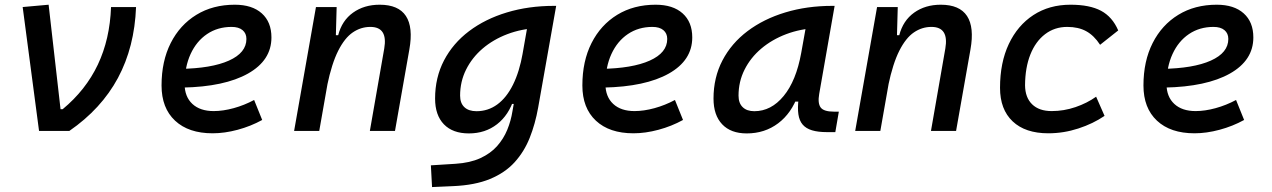

<svg xmlns="http://www.w3.org/2000/svg" viewBox="-20 -547 5313 802"><path d="M143.1 0 74.7 -517.6 183.1 -527.3 232.9 -90.8H241.7Q338.4 -170.9 388.7 -277.1Q439 -383.3 443.8 -517.6H548.3Q542 -350.6 472.7 -221.4Q403.3 -92.3 269.5 0Z M872.6 -83Q911.6 -83 956.1 -95.2Q1000.5 -107.4 1041.5 -129.4L1075.2 -45.9Q1027.3 -19.5 972.7 -4.9Q918 9.8 868.2 9.8Q767.6 9.8 711.2 -43Q654.8 -95.7 654.8 -189.9Q654.8 -291.5 693.1 -367.2Q731.4 -442.9 800.3 -485.1Q869.1 -527.3 960.9 -527.3Q1033.2 -527.3 1073.5 -491.2Q1113.8 -455.1 1113.8 -390.6Q1113.8 -294.9 1015.9 -239.7Q918 -184.6 742.7 -181.2L732.4 -259.3Q863.3 -261.2 936.3 -293.9Q1009.3 -326.7 1009.3 -384.3Q1009.3 -407.7 993.2 -421.1Q977.1 -434.6 947.3 -434.6Q889.2 -434.6 845 -404.8Q800.8 -375 776.1 -321.3Q751.5 -267.6 751 -195.8Q751.5 -142.6 783.7 -112.8Q815.9 -83 872.6 -83Z M1208.5 0 1299.8 -517.6H1386.2L1382.8 -394L1313.5 0ZM1524.9 0 1585 -344.2Q1592.8 -389.2 1578.4 -411.9Q1564 -434.6 1526.9 -434.6Q1487.3 -434.6 1453.6 -411.6Q1419.9 -388.7 1392.8 -335.2Q1365.7 -281.7 1346.7 -190.4L1371.1 -399.9H1392.6Q1408.2 -460.9 1454.6 -494.1Q1501 -527.3 1565.9 -527.3Q1644.5 -527.3 1675.5 -480.2Q1706.5 -433.1 1689.9 -340.3L1629.9 0Z M1784.7 234.4 1779.8 143.6 1882.3 137.2Q1943.4 133.3 1986.1 113.8Q2028.8 94.2 2056.2 63.5Q2083.5 32.7 2098.9 -4.9Q2114.3 -42.5 2120.6 -82.5L2185.5 -450.7L2299.3 -522.5H2303.2L2228 -98.1Q2215.8 -29.3 2192.6 28.8Q2169.4 86.9 2129.4 130.9Q2089.4 174.8 2026.6 200.7Q1963.9 226.6 1872.6 230.5ZM2226.6 -429.7Q2158.2 -426.8 2099.1 -404.3Q2040 -381.8 1995.8 -344Q1951.7 -306.2 1926.8 -256.1Q1901.9 -206.1 1901.9 -147.5Q1901.9 -116.2 1919.7 -99.4Q1937.5 -82.5 1970.2 -82.5Q2018.6 -82.5 2057.1 -110.6Q2095.7 -138.7 2122.8 -193.1Q2149.9 -247.6 2163.6 -325.7L2167 -345.2L2217.3 -304.2L2160.6 -112.8H2104L2127.4 -136.2Q2105.5 -66.4 2056.2 -28.1Q2006.8 10.3 1938.5 10.3Q1871.1 10.3 1834.2 -27.8Q1797.4 -65.9 1797.4 -135.3Q1797.4 -223.1 1834.7 -294.7Q1872.1 -366.2 1939.5 -417Q2006.8 -467.8 2097.4 -495.1Q2188 -522.5 2293.9 -522.5H2302.7Z M2630.4 -83Q2669.4 -83 2713.9 -95.2Q2758.3 -107.4 2799.3 -129.4L2833 -45.9Q2785.2 -19.5 2730.5 -4.9Q2675.8 9.8 2626 9.8Q2525.4 9.8 2469 -43Q2412.6 -95.7 2412.6 -189.9Q2412.6 -291.5 2450.9 -367.2Q2489.3 -442.9 2558.1 -485.1Q2627 -527.3 2718.8 -527.3Q2791 -527.3 2831.3 -491.2Q2871.6 -455.1 2871.6 -390.6Q2871.6 -294.9 2773.7 -239.7Q2675.8 -184.6 2500.5 -181.2L2490.2 -259.3Q2621.1 -261.2 2694.1 -293.9Q2767.1 -326.7 2767.1 -384.3Q2767.1 -407.7 2751 -421.1Q2734.9 -434.6 2705.1 -434.6Q2647 -434.6 2602.8 -404.8Q2558.6 -375 2533.9 -321.3Q2509.3 -267.6 2508.8 -195.8Q2509.3 -142.6 2541.5 -112.8Q2573.7 -83 2630.4 -83Z M3099.1 10.3Q3032.7 10.3 2996.6 -27.8Q2960.4 -65.9 2960.4 -135.3Q2960.4 -223.1 2997.8 -294.7Q3035.2 -366.2 3102.5 -417Q3169.9 -467.8 3260.3 -495.1Q3350.6 -522.5 3456.5 -522.5H3466.3L3401.9 -154.8Q3395 -115.7 3408 -98.1Q3420.9 -80.6 3463.9 -80.6H3483.9L3469.2 4.9H3434.6Q3397 4.9 3371.8 -2.7Q3346.7 -10.3 3332.8 -26.6Q3318.8 -43 3314.9 -69.8Q3311 -96.7 3315.9 -135.3L3344.2 -122.6H3287.6L3313.5 -150.9Q3286.6 -74.2 3230.5 -32Q3174.3 10.3 3099.1 10.3ZM3130.9 -82.5Q3201.2 -82.5 3253.4 -146Q3305.7 -209.5 3326.7 -325.7L3352.1 -467.3L3391.6 -429.7Q3323.2 -426.8 3263.9 -404.3Q3204.6 -381.8 3159.9 -344Q3115.2 -306.2 3090.1 -256.1Q3064.9 -206.1 3064.9 -147.5Q3064.9 -116.2 3082.3 -99.4Q3099.6 -82.5 3130.9 -82.5Z M3552.2 0 3643.6 -517.6H3730L3726.6 -394L3657.2 0ZM3868.7 0 3928.7 -344.2Q3936.5 -389.2 3922.1 -411.9Q3907.7 -434.6 3870.6 -434.6Q3831.1 -434.6 3797.4 -411.6Q3763.7 -388.7 3736.6 -335.2Q3709.5 -281.7 3690.4 -190.4L3714.8 -399.9H3736.3Q3752 -460.9 3798.3 -494.1Q3844.7 -527.3 3909.7 -527.3Q3988.3 -527.3 4019.3 -480.2Q4050.3 -433.1 4033.7 -340.3L3973.6 0Z M4373 -83Q4423.8 -83 4472.4 -99.6Q4521 -116.2 4558.6 -143.1L4593.8 -63Q4545.9 -30.3 4484.4 -10.3Q4422.9 9.8 4358.9 9.8Q4262.7 9.8 4210 -40Q4157.2 -89.8 4157.2 -180.2Q4157.2 -285.2 4193.8 -363Q4230.5 -440.9 4296.6 -484.1Q4362.8 -527.3 4451.7 -527.3Q4531.7 -527.3 4579.1 -502Q4626.5 -476.6 4650.9 -419.9L4575.2 -359.9Q4549.8 -398.9 4517.1 -416.7Q4484.4 -434.6 4438 -434.6Q4385.3 -434.6 4345.5 -404.3Q4305.7 -374 4283.9 -319.3Q4262.2 -264.6 4261.7 -190.9Q4262.2 -139.6 4291.3 -111.3Q4320.3 -83 4373 -83Z M4974.1 -83Q5013.2 -83 5057.6 -95.2Q5102.1 -107.4 5143.1 -129.4L5176.8 -45.9Q5128.9 -19.5 5074.2 -4.9Q5019.5 9.8 4969.7 9.8Q4869.1 9.8 4812.7 -43Q4756.3 -95.7 4756.3 -189.9Q4756.3 -291.5 4794.7 -367.2Q4833 -442.9 4901.9 -485.1Q4970.7 -527.3 5062.5 -527.3Q5134.8 -527.3 5175 -491.2Q5215.3 -455.1 5215.3 -390.6Q5215.3 -294.9 5117.4 -239.7Q5019.5 -184.6 4844.2 -181.2L4834 -259.3Q4964.8 -261.2 5037.8 -293.9Q5110.8 -326.7 5110.8 -384.3Q5110.8 -407.7 5094.7 -421.1Q5078.6 -434.6 5048.8 -434.6Q4990.7 -434.6 4946.5 -404.8Q4902.3 -375 4877.7 -321.3Q4853 -267.6 4852.5 -195.8Q4853 -142.6 4885.3 -112.8Q4917.5 -83 4974.1 -83Z"/></svg>

Font: Cascadia Code
Style: Italic
Weight: 400
Italic angle: -10°
Designer: Aaron Bell
Foundry: Saja Typeworks
Version: Version 2407.024